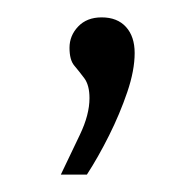

<svg xmlns="http://www.w3.org/2000/svg" viewBox="-20 -82 225 221"><path d="M50 119Q61 96 72 73Q83 50 83 31Q83 16 77 8Q71 0 65.5 -6.5Q60 -13 60 -27Q60 -41 70 -51.5Q80 -62 97 -62Q115 -62 125 -51Q135 -40 135 -21Q135 -1 126.5 24Q118 49 105.5 74Q93 99 80 119Z"/></svg>

Font: Alumni Sans Thin
Style: Regular
Weight: 400
Version: Version 1.018